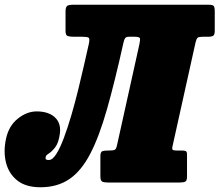

<svg xmlns="http://www.w3.org/2000/svg" viewBox="-54 -770 926 810"><path d="M-28.5 -185Q-17 -239 21.2 -269.5Q59.5 -300 100.5 -300Q151 -300 177.8 -274.8Q204.5 -249.5 198.5 -206Q193.5 -168 179.5 -149.5Q165.5 -131 153 -123.2Q140.5 -115.5 139 -109Q137 -100 140 -97.5Q143 -95 152 -95Q167.5 -95 183.5 -120.2Q199.5 -145.5 215.5 -188.2Q231.5 -231 247 -283.8Q262.5 -336.5 276 -391.8Q289.5 -447 301 -497.5Q312.5 -548 321 -586Q325.5 -607 319.8 -611Q314 -615 293 -615H256.5Q240 -615 231.2 -618.2Q222.5 -621.5 222.5 -639V-721Q222.5 -739.5 229 -744.8Q235.5 -750 254 -750H825.5Q843 -750 847.5 -744.8Q852 -739.5 852 -722V-640Q852 -624.5 846.2 -619.8Q840.5 -615 824.5 -615H802.5Q785.5 -615 780.2 -611.2Q775 -607.5 771 -591L674 -154Q671 -141.5 674.5 -138.2Q678 -135 690 -135H711Q723.5 -135 729.2 -132.8Q735 -130.5 735 -118V-25Q735 -8 728 -4Q721 0 704.5 0H401.5Q384.5 0 377 -4Q369.5 -8 369.5 -26V-111Q369.5 -128.5 377.2 -131.8Q385 -135 402 -135H407Q424.5 -135 430.5 -138.2Q436.5 -141.5 440 -159L534 -583Q538.5 -603.5 536 -609.2Q533.5 -615 512.5 -615H491.5Q478.5 -615 474.2 -609.5Q470 -604 467 -590.5Q430.5 -426 397.5 -309.8Q364.5 -193.5 326.5 -120.8Q288.5 -48 238 -14Q187.5 20 116.5 20Q55.5 20 19.5 -8.2Q-16.5 -36.5 -28.5 -83.2Q-40.5 -130 -28.5 -185Z"/></svg>

Font: Besley* Condensed Fatface
Style: Italic
Weight: 900
Width: 3
Italic angle: -13°
Designer: Owen Earl
Foundry: indestructible type*
Version: Version 3.000; ttfautohint (v1.8.3)